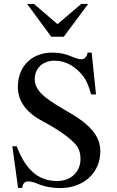

<svg xmlns="http://www.w3.org/2000/svg" viewBox="-20 -944 596 978"><path d="M429 -924H394L273 -821L153 -924H118L241 -757H305ZM469 -463 447 -676H426C422 -654 411 -642 394 -642C384 -642 368 -646 350 -654C312 -670 286 -676 245 -676C146 -676 71 -610 71 -501C71 -439 103 -377 193 -329C257 -295 326 -251 361 -213C380 -192 390 -169 390 -134C390 -68 341 -22 271 -22C176 -22 111 -78 65 -199H43L72 13H94C94 -8 107 -20 122 -20C133 -20 150 -17 169 -9C206 7 245 14 287 14C403 14 491 -61 491 -173C491 -249 442 -307 336 -369C231 -430 157 -472 157 -540C157 -595 196 -635 258 -635C318 -635 368 -602 403 -557C421 -533 432 -507 444 -463Z"/></svg>

Font: STIXGeneral
Style: Regular
Weight: 400
Designer: MicroPress Inc., with final additions and corrections provided by Coen Hoffman, Elsevier (retired)
Version: Version 1.1.0